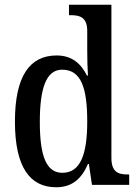

<svg xmlns="http://www.w3.org/2000/svg" viewBox="-20 -780 580 810"><path d="M217 10C286 10 325 -28 351 -88H355L368 0H525V-44H518C478 -44 450 -55 450 -114V-760H271V-716H278C316 -716 348 -708 348 -649V-569C348 -533 349 -493 351 -461H347C322 -511 284 -546 219 -546C106 -546 43 -460 43 -267C43 -75 106 10 217 10ZM243 -51C175 -51 148 -122 148 -266C148 -408 175 -486 242 -486C323 -486 348 -408 348 -267C348 -130 320 -51 243 -51Z"/></svg>

Font: Noto Serif Bengali Condensed Medium
Style: Regular
Weight: 500
Width: 3
Designer: Juan Bruce, Universal Thirst, Indian Type Foundry and the Monotype Design Team.
Foundry: Monotype Imaging Inc.
Version: Version 2.003